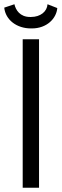

<svg xmlns="http://www.w3.org/2000/svg" viewBox="-38 -885 290 905"><path d="M-18 -849C-12 -791 41 -751 108 -751H112C183 -751 228 -798 232 -847L186 -865C184 -831 153 -805 108 -805H104C56 -805 36 -838 30 -865ZM69 -700V0H146V-700Z"/></svg>

Font: Mint Spirit
Style: Regular
Weight: 400
Designer: HARENDAL Hirwen
Foundry: Arkandis Digital Foundry.
Version: Version 1.004;FFEdit